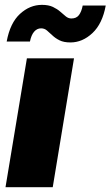

<svg xmlns="http://www.w3.org/2000/svg" viewBox="-20 -778 459 798"><path d="M2.9 0 91.8 -535.6H287.6L199.2 0ZM272.9 -601.6Q245.1 -601.6 227.5 -610.4Q210 -619.1 197.8 -630.9Q185.5 -642.6 175 -651.4Q164.6 -660.2 150.9 -660.2Q133.8 -660.2 121.8 -646.2Q109.9 -632.3 104.5 -605.5H7.8Q22 -682.6 63 -720.2Q104 -757.8 154.3 -757.8Q181.6 -757.8 199.7 -749.3Q217.8 -740.7 230.5 -729.5Q243.2 -718.3 253.7 -709.7Q264.2 -701.2 276.9 -701.2Q297.4 -701.2 308.1 -715.3Q318.8 -729.5 323.7 -754.9H419.4Q405.8 -679.7 364.3 -640.6Q322.8 -601.6 272.9 -601.6Z"/></svg>

Font: Inter 20pt Black
Style: Italic
Weight: 900
Italic angle: -9.3988°
Version: Version 4.001;git-66647c0bb